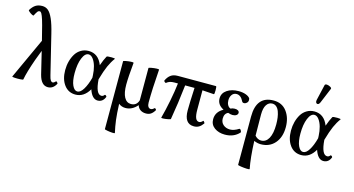

<svg xmlns="http://www.w3.org/2000/svg" viewBox="-99 -1144 3379 1835"><g transform="rotate(15 1590.0 -226.5)"><path d="M23.9 0 209 -402.8 189.9 -478Q171.4 -554.7 158 -597.2Q144.5 -639.6 135.3 -654.8Q126 -669.9 116.2 -669.9Q104.5 -669.9 95.9 -660.2Q87.4 -650.4 69.8 -616.2Q66.9 -611.8 52 -619.6Q37.1 -627.4 23.9 -638.9Q10.7 -650.4 13.2 -654.8Q36.6 -692.4 62.7 -708.7Q88.9 -725.1 127.9 -725.1Q161.1 -725.1 186 -704.6Q210.9 -684.1 234.1 -632.1Q257.3 -580.1 278.8 -490.2L373 -105Q380.9 -71.3 389.6 -58.1Q398.4 -44.9 410.2 -44.9Q422.9 -44.9 439.9 -63Q442.4 -65.4 447.3 -61.8Q452.1 -58.1 455.8 -52.5Q459.5 -46.9 458 -43.9Q429.7 11.2 377 11.2Q310.5 11.2 285.2 -88.9L231.9 -309.1L193.8 -209Q146 -73.7 132.8 0Q131.8 4.4 104 6.1Q76.2 7.8 49.3 6.1Q22.5 4.4 23.9 0Z M649.9 11.2Q579.6 11.2 537.8 -44.9Q496.1 -101.1 496.1 -190.9Q496.1 -236.3 507.1 -277.6Q518.1 -318.8 538.6 -352.1Q559.1 -385.3 592.5 -405Q626 -424.8 667 -424.8Q763.2 -424.8 803.7 -320.8Q823.7 -377.9 844.7 -416Q848.6 -422.9 893.1 -422.4Q929.7 -421.9 926.8 -416Q897.5 -376.5 875 -326.2Q852.5 -275.9 827.1 -187Q837.9 -42 893.1 -42Q910.6 -42 921.9 -58.1Q924.8 -61 929.9 -59.1Q935.1 -57.1 939.2 -51.8Q943.4 -46.4 941.9 -43Q920.9 11.2 869.1 11.2Q841.8 11.2 820.3 -11.7Q798.8 -34.7 785.2 -77.1Q733.9 11.2 649.9 11.2ZM590.8 -186Q590.8 -107.9 610.8 -64.9Q630.9 -22 660.2 -22Q690.9 -22 719 -67.9Q747.1 -113.8 766.1 -186Q765.1 -193.8 765.1 -210Q763.2 -256.3 751.7 -297.6Q740.2 -338.9 719.7 -366Q699.2 -393.1 674.8 -393.1Q638.7 -393.1 614.7 -334.5Q590.8 -275.9 590.8 -186Z M1110.8 269Q1107.9 272.9 1085.2 271.7Q1062.5 270.5 1035.6 265.6Q1008.8 260.7 1008.8 256.8V-415Q1008.8 -418.9 1035.2 -423.8Q1061.5 -428.7 1084 -429.7Q1106.4 -430.7 1109.9 -426.8Q1095.7 -282.2 1095.7 -207Q1095.7 -126 1119.4 -82.5Q1143.1 -39.1 1186 -39.1Q1242.2 -39.1 1259.8 -95.2V-415Q1259.8 -418.9 1286.4 -423.8Q1313 -428.7 1335.7 -429.7Q1358.4 -430.7 1361.8 -426.8Q1346.7 -226.6 1346.7 -97.2Q1346.7 -70.8 1356 -56.4Q1365.2 -42 1381.8 -42Q1397.9 -42 1415 -59.1Q1419.4 -63.5 1427.2 -55.7Q1435.1 -47.9 1432.6 -43Q1414.6 -13.7 1395 -1.2Q1375.5 11.2 1347.7 11.2Q1316.4 11.2 1293.5 -3.7Q1270.5 -18.6 1261.7 -47.9Q1210.9 11.2 1145 11.2Q1106.9 11.2 1077.6 -12.2Q1081.1 84 1088.9 145.8Q1096.7 207.5 1110.8 269Z M1500.5 12.2Q1521.5 -64.5 1541.5 -165.5Q1561.5 -266.6 1570.3 -345.2H1532.2Q1486.8 -345.2 1459.5 -321.8Q1453.6 -317.4 1444.6 -325.7Q1435.5 -334 1438.5 -340.8Q1455.6 -377 1481.7 -396Q1507.8 -415 1551.3 -415H1928.2Q1934.6 -415 1934.6 -375Q1934.6 -335 1928.2 -335Q1829.6 -342.3 1813.5 -342.8V-151.9Q1813.5 -95.2 1825 -68.6Q1836.4 -42 1860.4 -42Q1877.9 -42 1895.5 -62Q1897.9 -64.9 1902.6 -60.5Q1907.2 -56.2 1910.6 -49.8Q1914.1 -43.5 1912.6 -41Q1892.6 -13.2 1871.3 -1Q1850.1 11.2 1822.3 11.2Q1726.6 11.2 1726.6 -121.1Q1726.6 -194.8 1734.4 -345.2H1641.6Q1621.6 -163.1 1593.3 0Q1592.8 3.9 1568.4 8.8Q1543.9 13.7 1523.4 14.9Q1502.9 16.1 1500.5 12.2Z M2128.4 11.2Q2066.9 11.2 2025.1 -19Q1983.4 -49.3 1983.4 -103Q1983.4 -175.8 2056.2 -215.8Q1991.2 -248 1991.2 -311Q1991.2 -362.8 2036.6 -393.8Q2082 -424.8 2150.4 -424.8Q2191.9 -424.8 2222.4 -413.3Q2252.9 -401.9 2264.2 -384.8Q2267.1 -380.9 2267.1 -365.2Q2267.1 -350.1 2254.9 -338.6Q2242.7 -327.1 2228 -327.1Q2213.4 -327.1 2208 -337.9Q2181.6 -393.1 2138.2 -393.1Q2110.4 -393.1 2093.8 -370.8Q2077.1 -348.6 2077.1 -314.9Q2077.1 -289.1 2087.9 -269.3Q2098.6 -249.5 2117.2 -243.2Q2135.7 -252.9 2158.2 -252.9Q2179.7 -252.9 2191.4 -244.9Q2203.1 -236.8 2203.1 -223.1Q2203.1 -209 2189 -199Q2174.8 -189 2151.4 -189Q2132.3 -189 2107.4 -198.2Q2070.3 -182.6 2070.3 -132.8Q2070.3 -94.7 2096.9 -71.8Q2123.5 -48.8 2164.1 -48.8Q2201.7 -48.8 2249 -78.1Q2256.8 -83 2265.9 -68.1Q2274.9 -53.2 2270 -46.9Q2216.8 11.2 2128.4 11.2Z M2444.3 268.1Q2440.9 272.5 2414.8 271.5Q2388.7 270.5 2357.9 265.9Q2327.1 261.2 2327.1 256.8V-220.2Q2327.1 -424.8 2498 -424.8Q2581.1 -424.8 2627.7 -362.8Q2674.3 -300.8 2674.3 -208Q2674.3 -107.9 2622.1 -48.3Q2569.8 11.2 2484.4 11.2Q2451.2 11.2 2417 -3.9Q2423.3 162.6 2444.3 268.1ZM2414.1 -264.2Q2414.1 -169.4 2416 -55.2Q2444.3 -23.9 2478 -23.9Q2525.9 -23.9 2552.5 -72Q2579.1 -120.1 2579.1 -210Q2579.1 -246.6 2574.7 -277.8Q2570.3 -309.1 2560.5 -335.7Q2550.8 -362.3 2533.4 -377.7Q2516.1 -393.1 2492.2 -393.1Q2457.5 -393.1 2435.8 -360.8Q2414.1 -328.6 2414.1 -264.2Z M2932.6 -522Q2925.3 -504.9 2914.1 -501.7Q2902.8 -498.5 2895.5 -508.5Q2888.2 -518.6 2891.6 -535.2L2928.7 -694.8Q2933.6 -704.1 2950 -702.9Q2966.3 -701.7 2982.9 -692.1Q2999.5 -682.6 2995.6 -673.8ZM2883.8 11.2Q2813.5 11.2 2771.7 -44.9Q2730 -101.1 2730 -190.9Q2730 -236.3 2741 -277.6Q2752 -318.8 2772.5 -352.1Q2793 -385.3 2826.4 -405Q2859.9 -424.8 2900.9 -424.8Q2997.1 -424.8 3037.6 -320.8Q3057.6 -377.9 3078.6 -416Q3082.5 -422.9 3127 -422.4Q3163.6 -421.9 3160.6 -416Q3131.3 -376.5 3108.9 -326.2Q3086.4 -275.9 3061 -187Q3071.8 -42 3127 -42Q3144.5 -42 3155.8 -58.1Q3158.7 -61 3163.8 -59.1Q3168.9 -57.1 3173.1 -51.8Q3177.2 -46.4 3175.8 -43Q3154.8 11.2 3103 11.2Q3075.7 11.2 3054.2 -11.7Q3032.7 -34.7 3019 -77.1Q2967.8 11.2 2883.8 11.2ZM2824.7 -186Q2824.7 -107.9 2844.7 -64.9Q2864.7 -22 2894 -22Q2924.8 -22 2952.9 -67.9Q2981 -113.8 3000 -186Q2999 -193.8 2999 -210Q2997.1 -256.3 2985.6 -297.6Q2974.1 -338.9 2953.6 -366Q2933.1 -393.1 2908.7 -393.1Q2872.6 -393.1 2848.6 -334.5Q2824.7 -275.9 2824.7 -186Z"/></g></svg>

Font: Junicode SmCond Medium
Style: Regular
Weight: 500
Width: 4
Designer: Peter S. Baker
Version: Version 2.206